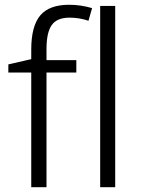

<svg xmlns="http://www.w3.org/2000/svg" viewBox="-20 -785 591 805"><path d="M111 -481H15V-515L111 -537V-577Q111 -675 148.5 -720Q186 -765 270 -765Q318 -765 366 -751L351 -698Q312 -711 272 -711Q219 -711 197 -680Q175 -649 175 -580V-533H300V-481H175V0H111ZM400 -760H463V0H400Z"/></svg>

Font: OpenSansMMV
Style: Light
Weight: 300
Foundry: Ascender Corporation
Version: Version 4.001